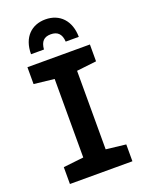

<svg xmlns="http://www.w3.org/2000/svg" viewBox="-171 -1020 842 1103"><g transform="rotate(-20 250.0 -468.5)"><path d="M249 -937C166 -937 104 -882 104 -777H183C187 -825 208 -846 249 -846C289 -846 313 -826 316 -777H396C395 -876 337 -937 249 -937ZM59 0H441V-103L320 -117V-597L441 -611V-714H59V-611L183 -597V-117L59 -103Z"/></g></svg>

Font: Noto Sans Mono ExtraCondensed ExtraBold
Style: Regular
Weight: 800
Width: 2
Designer: Monotype Design Team
Foundry: Monotype Imaging Inc.
Version: Version 2.014